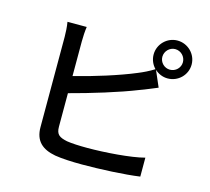

<svg xmlns="http://www.w3.org/2000/svg" viewBox="-117 -957 1234 1127"><g transform="rotate(15 500.0 -394.0)"><path d="M827 -641C793 -641 765 -669 765 -703C765 -737 793 -766 827 -766C862 -766 890 -737 890 -703C890 -669 862 -641 827 -641ZM285 -667C285 -695 287 -731 291 -757H174C179 -731 181 -690 181 -667V-119C181 -35 227 5 308 20C350 27 410 30 472 30C582 30 732 23 822 10V-105C740 -83 583 -72 478 -72C430 -72 383 -74 353 -79C306 -89 285 -101 285 -149V-353C411 -386 579 -437 686 -480C718 -491 758 -509 791 -522L749 -619C770 -600 797 -588 827 -588C891 -588 943 -639 943 -703C943 -766 891 -818 827 -818C764 -818 712 -766 712 -703C712 -671 725 -643 745 -622C713 -602 682 -587 650 -574C553 -533 403 -486 285 -457Z"/></g></svg>

Font: Source Han Sans KR Medium
Style: Regular
Weight: 500
Designer: Ryoko NISHIZUKA (kana & ideographs); Paul D. Hunt (Latin, Greek & Cyrillic); Wenlong ZHANG (bopomofo); Sandoll Communica
Foundry: Adobe Systems Incorporated
Version: Version 1.001;PS 1.001;hotconv 1.0.78;makeotf.lib2.5.61930